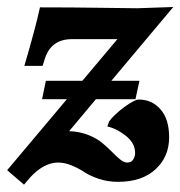

<svg xmlns="http://www.w3.org/2000/svg" viewBox="-26 -509 507 540"><path d="M41.5 10.3 -5.9 -30.3 162.1 -230H92.3L103 -281.7H205.6L304.2 -398.9H176.3Q117.7 -398.9 100.1 -343.8L93.8 -323.7H42.5Q74.2 -431.6 86.4 -488.3Q178.7 -488.3 254.2 -487.1Q329.6 -485.8 359.9 -485.8Q365.7 -485.8 461.4 -489.3L287.1 -281.7H366.2L355 -230H243.7L168.5 -140.1Q196.8 -139.2 220.9 -129.9Q245.1 -120.6 260.7 -107.7Q276.4 -94.7 288.8 -82Q301.3 -69.3 312 -60.5Q322.8 -51.8 332 -51.8Q343.3 -51.8 348.6 -60.3Q354 -68.8 354 -79.1Q354 -106 328.6 -126.5Q303.2 -147 275.9 -153.3L281.2 -168Q295.9 -187.5 324.2 -208.3Q352.5 -229 364.3 -229Q401.4 -229 425.5 -201.4Q449.7 -173.8 449.7 -122.6Q449.7 -68.4 411.6 -33Q373.5 2.4 305.7 2.4Q276.9 2.4 251.7 -6.1Q226.6 -14.6 211.7 -24.7Q196.8 -34.7 176.8 -43.2Q156.7 -51.8 137.2 -51.8Q97.7 -51.8 59.1 -10.3Z"/></svg>

Font: Flanker
Style: Bold Italic
Weight: 700
Italic angle: -12°
Designer: Flanker
Version: Version 2.000